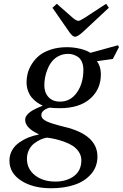

<svg xmlns="http://www.w3.org/2000/svg" viewBox="-20 -751 648 1013"><path d="M256.8 -710 279.8 -731 365.2 -655.8Q383.8 -641.1 393.1 -641.1Q401.9 -641.1 424.8 -655.8L540 -731L554.2 -710L416 -581.1Q388.7 -557.1 376 -557.1Q363.3 -557.1 346.2 -581.1ZM29.8 96.2Q29.8 66.4 43.9 41.7Q58.1 17.1 81.8 0.7Q105.5 -15.6 131.1 -25.9Q156.7 -36.1 184.1 -41V-43Q112.8 -76.2 112.8 -118.2Q112.8 -124.5 114.7 -130.6Q116.7 -136.7 121.1 -142.3Q125.5 -147.9 129.6 -152.3Q133.8 -156.7 141.1 -161.6Q148.4 -166.5 153.3 -169.4Q158.2 -172.4 167 -176.5Q175.8 -180.7 179.9 -182.6Q184.1 -184.6 193.1 -188.2Q202.1 -191.9 204.1 -192.9V-194.8Q191.4 -199.7 178.2 -208.7Q165 -217.8 151.1 -232.4Q137.2 -247.1 128.7 -269.3Q120.1 -291.5 120.1 -317.9Q120.1 -340.8 126.2 -364.5Q132.3 -388.2 147.9 -413.3Q163.6 -438.5 187 -457.8Q210.4 -477.1 248.3 -489.5Q286.1 -502 333 -502Q369.1 -502 403.1 -493.7Q437 -485.4 457 -472.2L602.1 -512.2L607.9 -502.9L575.2 -439.9L491.2 -428.2Q512.2 -400.9 512.2 -358.9Q512.2 -279.3 455.1 -229.7Q397.9 -180.2 295.9 -180.2Q262.2 -180.2 242.2 -183.1Q223.1 -178.2 210.7 -168Q198.2 -157.7 198.2 -144Q198.2 -124 225.3 -111.1Q252.4 -98.1 318.8 -82Q494.1 -40.5 494.1 75.2Q494.1 128.4 460.9 167Q427.7 205.6 373.3 223.9Q318.8 242.2 250 242.2Q153.3 242.2 91.6 202.1Q29.8 162.1 29.8 96.2ZM122.1 86.9Q122.1 140.1 164.3 173.6Q206.5 207 272 207Q331.5 207 370.4 178Q409.2 148.9 409.2 94.2Q409.2 70.3 396 50.5Q382.8 30.8 364 18.6Q345.2 6.3 318.6 -3.2Q292 -12.7 271.2 -17.3Q250.5 -22 228 -24.9Q211.4 -22.5 194.1 -14.6Q176.8 -6.8 159.9 6.1Q143.1 19 132.6 40.3Q122.1 61.5 122.1 86.9ZM213.9 -300.8Q213.9 -262.7 235.8 -238.8Q257.8 -214.8 296.9 -214.8Q352.1 -214.8 386 -263.2Q419.9 -311.5 419.9 -382.8Q419.9 -407.2 411.9 -424.8Q403.8 -442.4 390.9 -450.9Q377.9 -459.5 365.2 -463.1Q352.5 -466.8 339.8 -466.8Q312.5 -466.8 290.3 -455.6Q268.1 -444.3 254.2 -426.8Q240.2 -409.2 231 -386.5Q221.7 -363.8 217.8 -342.3Q213.9 -320.8 213.9 -300.8Z"/></svg>

Font: Linguistics Pro
Style: Italic
Weight: 400
Italic angle: -12°
Designer: Stefan Peev, Context Ltd
Foundry: Stefan Peev, Context Ltd
Version: Version 001.000